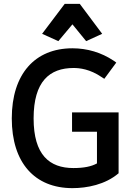

<svg xmlns="http://www.w3.org/2000/svg" viewBox="-20 -962 683 994"><path d="M315 -942 198 -787 282 -749 355 -836 426 -749 509 -787 393 -942ZM594 -65V-380H353V-280H482V-116C453 -100 414 -92 360 -92C236 -92 154 -160 154 -349C154 -541 237 -610 361 -610C393 -610 446 -604 506 -563L520 -554L582 -638L568 -648C505 -690 432 -712 355 -712C161 -712 41 -579 41 -349C41 -119 160 12 355 12C430 12 525 -6 594 -65Z"/></svg>

Font: Mint Spirit
Style: Bold
Weight: 700
Designer: HARENDAL Hirwen
Foundry: Arkandis Digital Foundry.
Version: Version 1.004;FFEdit